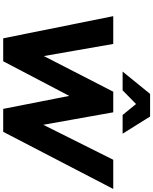

<svg xmlns="http://www.w3.org/2000/svg" viewBox="104 -1086 981 1230"><g transform="rotate(90 595.0 -470.5)"><path d="M225 0 83 -705H261L350 -195H305L567 -705H699L790 -195H748L1003 -705H1190L824 0H677L587 -458H612L372 0ZM438 -765 581 -941H726L836 -765H716L646 -851L558 -765Z"/></g></svg>

Font: Nunito Sans 12pt Black
Style: Italic
Weight: 900
Italic angle: -9°
Designer: Vernon Adams
Foundry: Vernon Adams
Version: Version 3.101;gftools[0.9.27]